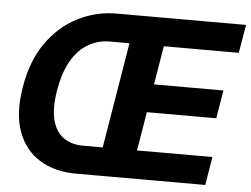

<svg xmlns="http://www.w3.org/2000/svg" viewBox="-51 -793 1121 857"><g transform="rotate(5 509.0 -364.0)"><path d="M318.8 0Q224.1 0 156.2 -41.7Q88.4 -83.5 58.8 -164.3Q29.3 -245.1 48.8 -362.8Q67.9 -481.4 124.5 -562.5Q181.2 -643.6 262.9 -685.5Q344.7 -727.5 439 -727.5H586.4L564.9 -600.6H418Q366.7 -600.6 322.5 -575.4Q278.3 -550.3 247.3 -497.6Q216.3 -444.8 202.6 -362.8Q189 -280.8 202.9 -228.5Q216.8 -176.3 252.7 -151.6Q288.6 -127 340.3 -127H487.3L465.3 0ZM406.7 0 527.3 -727.5H1017.6L996.1 -600.6H660.2L631.3 -427.2H942.4L921.4 -300.8H610.4L581.5 -127H919.4L898.4 0Z"/></g></svg>

Font: Inter Tight
Style: Bold Italic
Weight: 700
Italic angle: -9.39999°
Designer: Rasmus Andersson
Foundry: rsms
Version: Version 3.004